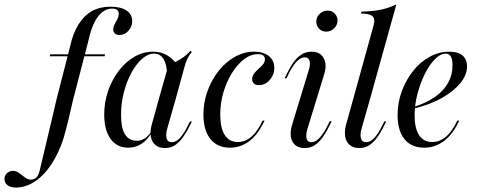

<svg xmlns="http://www.w3.org/2000/svg" viewBox="-172 -661 2173 874"><path d="M84.7 -206.5 146.8 -448.4Q159.7 -508.9 185.1 -549.6Q210.5 -590.3 246.8 -610.5Q283.1 -630.6 330.6 -630.6Q377.4 -630.6 403.6 -613.3Q429.8 -596 429.8 -564.5Q429.8 -539.5 412.5 -520.6Q395.2 -501.6 371.8 -501.6Q358.9 -501.6 351.2 -508.5Q343.5 -515.3 343.5 -526.6Q343.5 -538.7 350 -550.8Q356.5 -562.9 362.5 -574.6Q368.5 -586.3 368.5 -598.4Q368.5 -621.8 338.7 -621.8Q300 -621.8 272.2 -583.1Q244.4 -544.4 228.2 -466.9L160.5 -206.5ZM54 -404.8 56.5 -413.7H306.5L304 -404.8ZM138.7 -112.1 128.2 -71Q109.7 4.8 75.8 64.1Q41.9 123.4 -1.6 156.9Q-45.2 190.3 -93.5 192.7Q-120.2 193.5 -135.1 183.9Q-150 174.2 -151.6 156.5Q-152.4 139.5 -141.5 128.6Q-130.6 117.7 -115.3 116.9Q-102.4 116.1 -91.5 122.6Q-80.6 129 -71 137.1Q-61.3 145.2 -51.2 151.2Q-41.1 157.3 -30.6 156.5Q-15.3 155.6 -6 146.8Q3.2 137.9 8.9 114.5L62.1 -109.7L84.7 -206.5H160.5Z M411.3 11.3Q360.5 11.3 331.5 -28.6Q302.4 -68.5 302.4 -139.5Q302.4 -196.8 320.6 -248.4Q338.7 -300 369.4 -339.9Q400 -379.8 440.3 -402.8Q480.6 -425.8 524.2 -425.8Q561.3 -425.8 590.3 -408.5Q619.4 -391.1 640.3 -357.3L588.7 -326.6Q586.3 -371 571.4 -394Q556.5 -416.9 529.8 -416.9Q501.6 -416.9 474.6 -393.1Q447.6 -369.4 426.2 -329.8Q404.8 -290.3 391.9 -240.7Q379 -191.1 379 -137.9Q379 -76.6 397.6 -48.4Q416.1 -20.2 450.8 -20.2Q470.2 -20.2 487.1 -31Q504 -41.9 517.7 -63.7V-57.3Q500 -24.2 472.6 -6.5Q445.2 11.3 411.3 11.3ZM550 -206.5 595.2 -366.1Q622.6 -375 650.4 -392.3Q678.2 -409.7 695.2 -430.6L700.8 -423.4Q692.7 -414.5 687.5 -405.6Q682.3 -396.8 677.8 -386.7Q673.4 -376.6 669.4 -362.1L626.6 -206.5ZM589.5 -76.6Q581.5 -48.4 586.3 -31Q591.1 -13.7 609.7 -13.7Q627.4 -13.7 644.4 -30.2Q661.3 -46.8 677.4 -78.2L692.7 -108.1H701.6L683.9 -73.4Q675 -56.5 660.9 -36.3Q646.8 -16.1 627 -1.6Q607.3 12.9 578.2 12.9Q551.6 12.9 535.1 -1.2Q518.5 -15.3 514.5 -39.9Q510.5 -64.5 519.4 -96L550 -206.5H626.6Z M875 11.3Q816.9 11.3 785.5 -28.6Q754 -68.5 754 -139.5Q754 -196 773 -247.6Q791.9 -299.2 824.2 -339.5Q856.5 -379.8 898 -402.8Q939.5 -425.8 984.7 -425.8Q1026.6 -425.8 1051.6 -406Q1076.6 -386.3 1076.6 -351.6Q1076.6 -330.6 1066.9 -312.9Q1057.3 -295.2 1041.5 -284.3Q1025.8 -273.4 1007.3 -273.4Q992.7 -273.4 984.3 -280.6Q975.8 -287.9 975.8 -300.8Q975.8 -314.5 984.7 -326.2Q993.5 -337.9 1004.8 -347.6Q1016.1 -357.3 1025 -367.7Q1033.9 -378.2 1033.9 -391.1Q1033.9 -414.5 1002.4 -414.5Q969.4 -414.5 939.1 -391.5Q908.9 -368.5 884.3 -329.4Q859.7 -290.3 845.2 -241.1Q830.6 -191.9 830.6 -139.5Q830.6 -78.2 851.2 -46.4Q871.8 -14.5 910.5 -14.5Q944.4 -14.5 972.2 -38.3Q1000 -62.1 1023.4 -112.1H1032.3Q1004.8 -51.6 964.9 -20.2Q925 11.3 875 11.3Z M1228.2 -76.6Q1219.4 -48.4 1223.4 -31Q1227.4 -13.7 1246 -13.7Q1262.9 -13.7 1279.8 -30.6Q1296.8 -47.6 1313.7 -79L1329 -108.9H1337.9L1320.2 -74.2Q1311.3 -57.3 1297.2 -36.7Q1283.1 -16.1 1262.9 -1.6Q1242.7 12.9 1214.5 12.9Q1187.9 12.9 1171.8 -0.8Q1155.6 -14.5 1152 -39.1Q1148.4 -63.7 1158.1 -94.4L1232.3 -337.9Q1241.9 -366.1 1237.5 -383.1Q1233.1 -400 1215.3 -400Q1197.6 -400 1180.6 -383.1Q1163.7 -366.1 1146.8 -334.7L1132.3 -304.8H1123.4L1141.1 -339.5Q1150 -357.3 1163.7 -377Q1177.4 -396.8 1198 -411.3Q1218.5 -425.8 1246.8 -425.8Q1273.4 -425.8 1289.1 -412.1Q1304.8 -398.4 1308.9 -374.2Q1312.9 -350 1302.4 -318.5ZM1312.9 -516.9Q1293.5 -516.9 1280.6 -530.2Q1267.7 -543.5 1267.7 -562.9Q1267.7 -583.9 1283.5 -598.4Q1299.2 -612.9 1320.2 -612.9Q1338.7 -612.9 1351.6 -599.6Q1364.5 -586.3 1364.5 -566.9Q1364.5 -547.6 1349.2 -532.3Q1333.9 -516.9 1312.9 -516.9Z M1434.7 -206.5 1527.4 -541.1Q1533.9 -562.1 1530.6 -575Q1527.4 -587.9 1512.9 -593.5Q1498.4 -599.2 1471 -599.2L1473.4 -608.1Q1521.8 -608.9 1560.9 -616.9Q1600 -625 1632.3 -641.1L1511.3 -206.5ZM1474.2 -76.6Q1466.1 -48.4 1471 -31Q1475.8 -13.7 1494.4 -13.7Q1512.1 -13.7 1529 -30.2Q1546 -46.8 1562.1 -78.2L1577.4 -108.1H1586.3L1568.5 -73.4Q1559.7 -56.5 1545.6 -36.3Q1531.5 -16.1 1511.7 -1.6Q1491.9 12.9 1462.9 12.9Q1436.3 12.9 1419.8 -1.2Q1403.2 -15.3 1399.2 -39.9Q1395.2 -64.5 1404 -96L1434.7 -206.5H1511.3Z M1758.9 11.3Q1700.8 11.3 1669.4 -27.4Q1637.9 -66.1 1637.9 -137.1Q1637.9 -194.4 1657.3 -246.4Q1676.6 -298.4 1709.3 -339.1Q1741.9 -379.8 1784.3 -402.8Q1826.6 -425.8 1873.4 -425.8Q1912.9 -425.8 1933.5 -408.5Q1954 -391.1 1954 -358.9Q1954 -319.4 1923 -281.9Q1891.9 -244.4 1837.9 -214.1Q1783.9 -183.9 1711.3 -166.9V-174.2Q1768.5 -191.9 1808.1 -219.8Q1847.6 -247.6 1867.7 -283.9Q1887.9 -320.2 1887.9 -363.7Q1887.9 -390.3 1880.2 -403.6Q1872.6 -416.9 1856.5 -416.9Q1833.1 -416.9 1807.7 -391.5Q1782.3 -366.1 1761.7 -324.2Q1741.1 -282.3 1728.2 -233.1Q1715.3 -183.9 1715.3 -136.3Q1715.3 -76.6 1735.9 -45.6Q1756.5 -14.5 1795.2 -14.5Q1829 -14.5 1857.7 -38.3Q1886.3 -62.1 1909.7 -112.1H1918.5Q1891.1 -51.6 1850.4 -20.2Q1809.7 11.3 1758.9 11.3Z"/></svg>

Font: Playfair 144pt SemiCondensed
Style: Italic
Weight: 400
Width: 4
Italic angle: -15.6°
Designer: Claus Eggers Sørensen
Foundry: Claus Eggers Sørensen
Version: Version 2.203